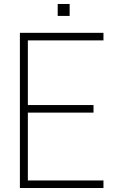

<svg xmlns="http://www.w3.org/2000/svg" viewBox="-20 -945 580 965"><path d="M80 -780H500V-742H120V-417H450V-379H120V-38H500V0H80ZM330 -925V-865H270V-925Z"/></svg>

Font: Cooper Hewitt
Style: Light
Weight: 703
Designer: Village Type and Design LLC
Foundry: Cooper Hewitt Smithsonian Design Museum
Version: 1.000